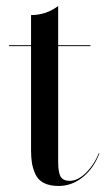

<svg xmlns="http://www.w3.org/2000/svg" viewBox="-20 -610 355 637"><path d="M310 -102Q292 -53 255.5 -23Q219 7 174 7Q145 7 125.5 -3Q106 -13 97.5 -32Q89 -51 86 -69Q83 -87 83 -111V-457H10V-460H83V-560Q133 -560 173 -590V-460H280V-457H173V-73Q173 -37 181.5 -23.5Q190 -10 211 -10Q238 -10 265 -36.5Q292 -63 308 -102Z"/></svg>

Font: Bodoni* 72
Style: Regular
Weight: 400
Version: Version 1.003